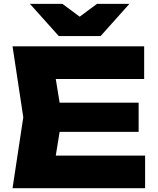

<svg xmlns="http://www.w3.org/2000/svg" viewBox="-20 -995 836 1015"><path d="M712.9 -297.9H162.2V-452.1H712.9ZM259.3 -76.4 173.5 -172.5H747.1V0H46.3L103.1 -375L46.3 -750H742.1V-577.5H173.5L259.3 -673.6L307.7 -375ZM290.6 -804.5 138.1 -974.7H309.7L450.1 -870.7H352.5L492.9 -974.7H664.2L512 -804.5Z"/></svg>

Font: Unbounded Variable
Style: Regular
Weight: 400
Designer: Luke Prowse, Jean-Baptiste Morizot, Fátima Lázaro, Florian Runge
Foundry: NaN
Version: Version 1.600;FEAKit 1.0